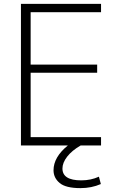

<svg xmlns="http://www.w3.org/2000/svg" viewBox="-20 -750 619 990"><path d="M490 161 500 199Q452 220 395 220Q319 220 287.5 193.5Q256 167 256 128Q256 60 330 0H88V-730H501V-687H138V-417H481V-375H138V-43H501V0H396Q351 26 326.5 57.5Q302 89 302 119Q302 180 399 180Q449 180 490 161Z"/></svg>

Font: Mplus 1p Light
Style: Regular
Weight: 300
Version: Version 1.061